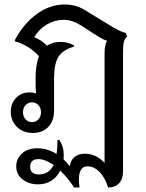

<svg xmlns="http://www.w3.org/2000/svg" viewBox="-20 -582 650 852"><path d="M544 -420Q533 -410 529.5 -395Q526 -380 526 -349V178Q526 212 508.5 231Q491 250 460 250Q445 204 420.5 180Q396 156 369 156Q330 156 330 215Q330 231 333 250H309Q280 206 247 175Q234 203 208.5 219.5Q183 236 149 236Q108 236 80 214Q52 192 52 156Q52 122 77.5 99Q103 76 147 76Q190 76 231 101Q235 77 235 39H243Q263 68 263 107Q263 119 262 125Q272 134 290 156Q293 129 311 114.5Q329 100 356 100Q407 100 444 141V-345Q444 -383 455 -401Q436 -407 408 -425L338 -470Q300 -494 262 -494Q223 -494 188 -473.5Q153 -453 132 -417Q164 -404 189 -379Q212 -396 249 -396Q281 -396 308 -381V-375Q259 -361 239.5 -330Q220 -299 220 -235V-92Q220 -46 194.5 -19Q169 8 126 8Q83 8 55.5 -18.5Q28 -45 28 -86Q28 -124 51.5 -148Q75 -172 112 -172Q127 -172 140 -167Q138 -187 138 -197V-235Q138 -295 153 -332Q134 -355 105.5 -372.5Q77 -390 46 -399V-404Q83 -475 141.5 -518.5Q200 -562 267 -562Q315 -562 352 -540L480 -462Q501 -450 512.5 -444.5Q524 -439 538 -436ZM162 -84Q162 -103 150.5 -115.5Q139 -128 122 -128Q105 -128 93.5 -115.5Q82 -103 82 -84Q82 -65 93.5 -52.5Q105 -40 122 -40Q139 -40 150.5 -52.5Q162 -65 162 -84ZM218 150Q180 124 150 124Q114 124 114 159Q114 192 153 192Q197 192 218 150Z"/></svg>

Font: Thasadith
Style: Bold
Weight: 700
Designer: Cadson Demak Co.,Ltd.
Foundry: Cadson Demak Co.,Ltd.
Version: Version 1.000; ttfautohint (v1.6)